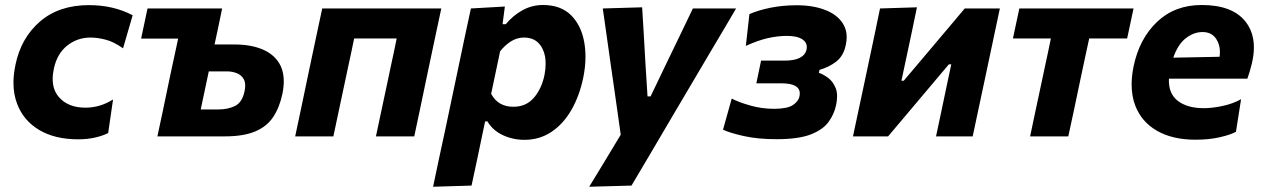

<svg xmlns="http://www.w3.org/2000/svg" viewBox="-20 -532 4930 749"><path d="M285 11.5Q194.5 11.5 133.2 -24.8Q72 -61 47 -126.5Q32.5 -164 32.5 -209Q32.5 -242.5 40.5 -280Q62 -384 136 -448Q210 -512 327 -512Q422.5 -512 497.5 -472.5L460 -343.5Q424 -369 392.2 -377.2Q360.5 -385.5 333 -385.5Q282.5 -385.5 243 -354.8Q203.5 -324 190.5 -266Q185.5 -243.5 185.5 -224Q185.5 -180.5 210.5 -152.5Q246 -112 313.5 -112Q370.5 -112 421 -144L402 -13Q381.5 -2.5 351.2 4.5Q321 11.5 285 11.5Z M594 0Q605 -52.5 616 -103Q626.5 -153.5 639.5 -216L650 -265.5Q657.5 -299.5 663.5 -328Q669.5 -356.5 675 -381.5H530.5L555.5 -499H846.5Q839 -462.5 832 -428.5Q824.5 -394.5 817 -358.5H895Q962 -358.5 1008.8 -337.2Q1055.5 -316 1075.5 -273.5Q1087 -248 1087 -215Q1087 -192 1081.5 -165Q1070 -111.5 1045.2 -74.8Q1020.5 -38 975 -19Q929.5 0 856.5 0ZM763 -105H830.5Q870 -105 897.5 -119Q925 -133 934 -176Q936.5 -188 936.5 -198Q936.5 -212 931.5 -222Q922.5 -239 904.5 -246.2Q886.5 -253.5 866 -253.5H794.5Q786.5 -215.5 779 -180.5Q771.5 -145 763 -105Z M1131.5 0Q1142.5 -53.5 1153.5 -103.5Q1164 -153.5 1177 -216L1187.5 -266Q1203.5 -341 1214.5 -393.5Q1225.5 -445.5 1237 -499H1701.5Q1690 -445.5 1679 -393.5Q1668 -341 1652 -266L1641.5 -216Q1628.5 -153.5 1618 -103.5Q1607 -53.5 1596 0H1446.5Q1458 -53.5 1468.5 -103.5Q1479 -153.5 1492.5 -216L1503 -266Q1510.5 -300.5 1516.5 -328.8Q1522.5 -357 1527.5 -382H1361.5Q1356.5 -357 1350.5 -328.8Q1344.5 -300.5 1337 -266L1326.5 -216.5Q1313 -154 1302.5 -103.8Q1292 -53.5 1280.5 0Z M1669.5 196.5Q1680.5 143 1691.8 90.5Q1703 38 1716.5 -24L1767.5 -266Q1778.5 -319.5 1791 -378Q1803.5 -436.5 1817 -499L1949.5 -506.5L1940.5 -437.5H1953Q1981.5 -472 2018.5 -492.2Q2055.5 -512.5 2098 -512.5Q2167.5 -512.5 2207.5 -472.8Q2247.5 -433 2259 -368Q2264 -340.5 2264 -310.5Q2264 -271 2255 -227.5Q2240 -156.5 2208.5 -102.2Q2177 -48 2130.8 -17.2Q2084.5 13.5 2025.5 13.5Q1980.5 13.5 1941.2 -5Q1902 -23.5 1881.5 -58.5H1872.5L1863.5 -16Q1851.5 40 1841.5 89.5Q1831 138.5 1819.5 192ZM1982.5 -115.5Q2032.5 -115.5 2062.8 -150.8Q2093 -186 2104 -239Q2108.5 -261.5 2108.5 -282.5Q2108.5 -297 2106.5 -310.5Q2100.5 -344 2080 -364.8Q2059.5 -385.5 2024 -385.5Q1997.5 -385.5 1974.2 -371.2Q1951 -357 1931 -332L1896 -166Q1923 -115.5 1982.5 -115.5Z M2278.5 196.5Q2308 147.5 2340 95.5Q2371.5 43 2401.5 -6.5L2388.5 -98.5Q2382 -144.5 2375.5 -190L2362.5 -280Q2355 -334 2347 -390Q2339 -445.5 2331.5 -499L2485 -503.5Q2488 -449 2491.5 -397Q2494.5 -345 2497.5 -291L2506 -156H2518L2582.5 -290.5Q2608.5 -344 2633 -395Q2657.5 -446 2683 -499H2851.5Q2828 -458.5 2806 -421.5Q2783.5 -384 2757 -339Q2730.5 -294 2693.5 -231.5L2610.5 -91Q2554.5 4.5 2515 71.2Q2475.5 138 2443.5 192Z M3009.5 11Q2936.5 11 2881.8 -1.2Q2827 -13.5 2800.5 -26L2834.5 -147.5Q2861 -133.5 2906.2 -120.5Q2951.5 -107.5 2999.5 -107.5Q3050.5 -107.5 3072.5 -121.8Q3094.5 -136 3098.5 -155.5Q3100 -162 3100 -167.5Q3100 -207 3028 -207H2930.5L2949 -295.5H3040.5Q3117 -295.5 3126.5 -339.5Q3127.5 -344.5 3127.5 -348.5Q3127.5 -366.5 3111 -378Q3090.5 -392 3049.5 -392Q3015 -392 2976.5 -383.5Q2938 -375 2889.5 -353L2903.5 -477Q2937.5 -492 2985.5 -501.8Q3033.5 -511.5 3088 -511.5Q3152 -511.5 3199 -493.2Q3246 -475 3268 -440.5Q3283 -417 3283 -387Q3283 -373 3279.5 -357Q3271 -314.5 3242.8 -292.2Q3214.5 -270 3177 -259.5L3174.5 -248Q3192 -242 3210.8 -228Q3229.5 -214 3240 -188.5Q3245.5 -174.5 3245.5 -156Q3245.5 -140.5 3241.5 -121.5Q3234 -86 3211.8 -55.8Q3189.5 -25.5 3141.8 -7.2Q3094 11 3009.5 11Z M3307.5 0Q3319 -53.5 3329.5 -103.5Q3340 -153.5 3353.5 -216L3364 -265.5Q3379.5 -340 3391 -393Q3402 -445.5 3413 -499L3557 -503.5Q3547 -455.5 3537.5 -409.5Q3527.5 -363.5 3514 -299L3496.5 -217H3505.5L3612 -343Q3643.5 -380.5 3677 -420Q3710.5 -459.5 3743.5 -499H3880.5Q3869 -445 3858 -393Q3847 -341 3831 -265.5L3820.5 -216Q3807 -153.5 3796.5 -103.5Q3786 -53 3774.5 0H3631.5Q3642 -50.5 3652 -96.5Q3661.5 -142 3673.5 -199L3691 -281H3681.5L3579.5 -160Q3546 -120.5 3512.2 -80.2Q3478.5 -40 3444.5 0Z M3998.5 0Q4010 -54.5 4020.5 -104.2Q4031 -154 4044.5 -216.5L4055 -266Q4062.5 -300.5 4068.5 -328.8Q4074.5 -357 4079.5 -382H3931.5L3956.5 -499H4402L4377 -382H4229Q4223.5 -357 4217.5 -329Q4211.5 -300.5 4204 -266L4193.5 -216.5Q4180.5 -154 4170 -104.5Q4159 -54.5 4147.5 0Z M4644 13Q4554 13 4493.5 -21.8Q4433 -56.5 4408.5 -120.5Q4394.5 -157.5 4394.5 -202.5Q4394.5 -235 4402 -272.5Q4424.5 -381 4493.8 -446.8Q4563 -512.5 4668 -512.5Q4785.5 -512.5 4837 -450Q4871.5 -407.5 4871.5 -347Q4871.5 -317.5 4863.5 -284Q4855.5 -251 4846 -225H4540Q4537.5 -167 4574.8 -138.5Q4612 -110 4676.5 -110Q4708.5 -110 4748.8 -118.5Q4789 -127 4821.5 -145L4801.5 -18Q4781.5 -6.5 4739.2 3.2Q4697 13 4644 13ZM4671 -407Q4637 -407 4606 -383Q4575 -359 4557 -307L4737.5 -310.5Q4739 -320 4739 -329Q4739 -357 4725.5 -378.5Q4708 -407 4671 -407Z"/></svg>

Font: Heraclito
Style: Bold Italic
Weight: 700
Italic angle: -12°
Designer: Kostas Bartsokas (font) & Cristiano Sobral (main changes)
Foundry: Kostas Bartsokas (font) & Cristiano Sobral (main changes)
Version: Version 1.00;July 8, 2020;FontCreator 13.0.0.2655 64-bit